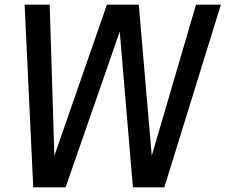

<svg xmlns="http://www.w3.org/2000/svg" viewBox="-20 -800 970 826"><path d="M551.8 5.9 495.1 -664.1 262.2 5.9H123L85.9 -779.8H193.8L213.9 -129.9L439.9 -779.8H577.1L632.8 -129.9L823.2 -779.8H930.2L687 5.9Z"/></svg>

Font: Cooper Hewitt
Style: Medium Italic
Weight: 708
Designer: Village Type and Design LLC
Foundry: Cooper Hewitt Smithsonian Design Museum
Version: 1.000